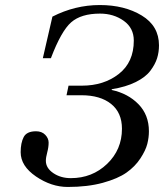

<svg xmlns="http://www.w3.org/2000/svg" viewBox="-20 -727 651 762"><path d="M62 -123Q62 -160 74 -183Q86 -206 123 -206Q146 -206 159.5 -192Q173 -178 173 -161Q173 -143 167.5 -122.5Q162 -102 162 -89Q162 -60 191.5 -40Q221 -20 261 -20Q346 -20 405 -76.5Q464 -133 464 -216Q464 -280 421 -314.5Q378 -349 303 -349H244L252 -387H305Q392 -387 451.5 -433.5Q511 -480 511 -566Q511 -616 471 -644.5Q431 -673 377 -673Q302 -673 262.5 -638.5Q223 -604 182 -496H150L188 -661Q278 -707 376 -707Q474 -707 542.5 -665.5Q611 -624 611 -547Q611 -520 603.5 -496Q596 -472 577 -446.5Q558 -421 519 -401.5Q480 -382 424 -373L423 -370Q488 -356 529.5 -313.5Q571 -271 571 -206Q571 -181 564.5 -155.5Q558 -130 537 -98Q516 -66 482 -42Q448 -18 388 -1.5Q328 15 249 15Q184 15 123 -26.5Q62 -68 62 -123Z"/></svg>

Font: Heuristica
Style: Italic
Weight: 400
Italic angle: -13°
Version: Version 1.0.2